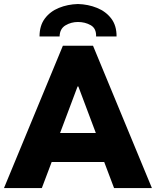

<svg xmlns="http://www.w3.org/2000/svg" viewBox="-28 -951 788 971"><path d="M-7.8 0 290 -719.7H442.4L740.2 0H548.8L482.4 -175.8L468.8 -246.1L368.2 -513.7H364.3L263.7 -246.1L250 -175.8L183.6 0ZM168 -131.8V-278.3H564.5V-131.8ZM366.2 -930.7Q418 -929.2 462.6 -911.1Q507.3 -893.1 534.7 -857.2Q562 -821.3 561.5 -766.6H458Q459.5 -807.1 430.9 -823.5Q402.3 -839.8 366.2 -839.8Q332 -839.8 303.2 -822.8Q274.4 -805.7 273.4 -766.6H171.9Q171.9 -821.3 198.7 -857.2Q225.6 -893.1 269.8 -911.1Q314 -929.2 366.2 -930.7Z"/></svg>

Font: Reddit Sans Black
Style: Regular
Weight: 900
Version: Version 1.014